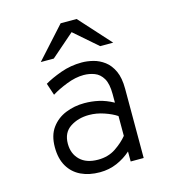

<svg xmlns="http://www.w3.org/2000/svg" viewBox="-110 -824 837 927"><g transform="rotate(-15 308.0 -360.0)"><path d="M276 12Q222.5 12 182 -7.2Q141.5 -26.5 118.8 -65Q96 -103.5 96 -161Q96 -220 123.2 -257.2Q150.5 -294.5 194.2 -312.2Q238 -330 288 -330Q325 -330 359.8 -322.2Q394.5 -314.5 432 -294V-337Q432 -388.5 416 -415.5Q400 -442.5 374.2 -452.2Q348.5 -462 320 -462Q279.5 -462 234.2 -444.2Q189 -426.5 158 -407L138 -467Q170.5 -486.5 221 -504.8Q271.5 -523 327 -523Q354.5 -523 384 -515.5Q413.5 -508 439.2 -488.8Q465 -469.5 481 -435Q497 -400.5 497 -346V0H432V-50Q401.5 -22.5 361.8 -5.2Q322 12 276 12ZM283 -49Q334 -49 371.5 -74.2Q409 -99.5 432 -128V-227Q407.5 -243.5 370 -256.2Q332.5 -269 295 -269Q241 -269 201 -242.8Q161 -216.5 161 -161Q161 -111 192.8 -80Q224.5 -49 283 -49ZM137 -576 278 -732H358L499 -576H434L318 -677L202 -576Z"/></g></svg>

Font: Overpass Mono Light Light
Style: Regular
Weight: 300
Monospace: yes
Version: Version 4.000